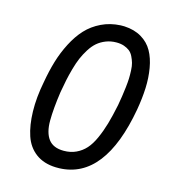

<svg xmlns="http://www.w3.org/2000/svg" viewBox="-111 -827 851 938"><g transform="rotate(15 314.5 -358.0)"><path d="M402.8 -733.9Q453.6 -731.4 490 -709.7Q526.4 -688 546.1 -652.8Q565.9 -617.7 574.2 -569.3Q582.5 -521 580.3 -469Q578.1 -417 567.9 -357.9Q502.4 10.3 274.9 18.1H255.9Q195.3 16.1 155 -13.9Q114.7 -43.9 97.4 -95.5Q80.1 -147 78.4 -217Q76.7 -287.1 92.8 -369.1Q103 -427.7 117.9 -477.5Q132.8 -527.3 157.2 -574.7Q181.6 -622.1 212.6 -655.5Q243.7 -689 287.6 -710.2Q331.5 -731.4 383.8 -733.9ZM386.2 -647.9Q357.4 -647.9 332.8 -638.2Q308.1 -628.4 290 -612.8Q272 -597.2 256.6 -572.8Q241.2 -548.3 230.7 -523.9Q220.2 -499.5 210.9 -466.3Q201.7 -433.1 196 -405.8Q190.4 -378.4 184.1 -342.8Q171.4 -255.9 171.1 -195.3Q170.9 -134.8 195.3 -102.3Q219.7 -69.8 272.9 -69.8Q307.6 -69.8 335.2 -82.8Q362.8 -95.7 383.1 -118.2Q403.3 -140.6 419.9 -177.5Q436.5 -214.4 448.5 -255.6Q460.4 -296.9 472.2 -354Q477.1 -382.3 480 -401.1Q482.9 -419.9 486.1 -447Q489.3 -474.1 490 -492.4Q490.7 -510.7 489.7 -533.4Q488.8 -556.2 484.4 -571.3Q480 -586.4 472.4 -602.1Q464.8 -617.7 453.1 -627Q441.4 -636.2 424.6 -642.1Q407.7 -647.9 386.2 -647.9Z"/></g></svg>

Font: Stilu
Style: Italic
Weight: 400
Italic angle: -10°
Designer: Genilson Lima Santos
Foundry: Genilson Lima Santos
Version: Version 1.200;PS 001.200;hotconv 1.0.88;makeotf.lib2.5.64775